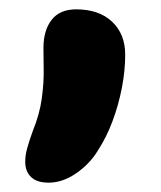

<svg xmlns="http://www.w3.org/2000/svg" viewBox="-20 -213 344 411"><path d="M84 178Q59 178 46.5 166Q34 154 34 133Q34 120 38 105Q42 90 50 68Q65 31 69.5 -2.5Q74 -36 73.5 -64Q73 -92 73 -110Q73 -148 90.5 -170.5Q108 -193 143 -193Q192 -193 220 -166.5Q248 -140 248 -96Q248 -62 241 -25.5Q234 11 221 46Q208 81 189 110Q172 138 143 158Q114 178 84 178Z"/></svg>

Font: Shantell Sans
Style: Bold
Weight: 700
Designer: Stephen Nixon, Anya Danilova, Shantell Martin
Foundry: Arrow Type
Version: Version 1.011;[c5ecc13dd]